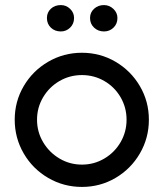

<svg xmlns="http://www.w3.org/2000/svg" viewBox="-20 -729 645 757"><path d="M38 -257Q38 -329 73.5 -389.5Q109 -450 170 -485.5Q231 -521 303 -521Q375 -521 435.5 -485.5Q496 -450 531.5 -389.5Q567 -329 567 -257Q567 -185 531.5 -124Q496 -63 435.5 -27.5Q375 8 303 8Q231 8 170 -27.5Q109 -63 73.5 -124Q38 -185 38 -257ZM479 -257Q479 -305 455.5 -345.5Q432 -386 391.5 -409.5Q351 -433 303 -433Q255 -433 214.5 -409.5Q174 -386 150 -345.5Q126 -305 126 -257Q126 -209 150 -168.5Q174 -128 214.5 -104Q255 -80 303 -80Q351 -80 391.5 -104Q432 -128 455.5 -168.5Q479 -209 479 -257ZM335 -658Q335 -680 351 -694.5Q367 -709 390 -709Q411 -709 427 -694Q443 -679 443 -658Q443 -635 427.5 -620Q412 -605 390 -605Q367 -605 351 -620Q335 -635 335 -658ZM165 -658Q165 -680 180.5 -694.5Q196 -709 220 -709Q241 -709 256.5 -694Q272 -679 272 -658Q272 -635 256.5 -620Q241 -605 220 -605Q196 -605 180.5 -620Q165 -635 165 -658Z"/></svg>

Font: Lineal
Style: Regular
Weight: 400
Designer: Created by Frank Adebiaye with contributions from Anton Moglia & Ariel Martín Pérez
Created by Frank ADEBIAYE with FontF
Foundry: Velvetyne Type Foundry
Version: Version 2.000